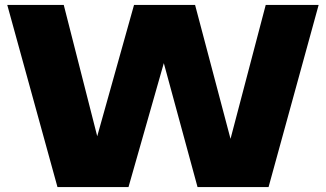

<svg xmlns="http://www.w3.org/2000/svg" viewBox="-20 -760 1324 780"><path d="M213.5 0 9.5 -740H239L375 -206.5L524.5 -740H772.5L916.5 -196L1059.5 -740H1274.5L1071 0H782.5L645.5 -503.5L502 0Z"/></svg>

Font: Encode Sans Semi Expanded Black
Style: Regular
Weight: 900
Width: 6
Designer: Multiple Designers
Foundry: Impallari Type
Version: Version 3.000; ttfautohint (v1.8.3) -l 8 -r 50 -G 200 -x 14 